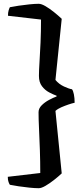

<svg xmlns="http://www.w3.org/2000/svg" viewBox="-20 -821 435 1011"><path d="M184 170Q163 170 134.5 167Q106 164 78.5 160Q51 156 32 152Q29 148 25 137.5Q21 127 21 110L192 90Q192 29 190 -30.5Q188 -90 185.5 -142Q183 -194 183 -230Q183 -250 199.5 -266.5Q216 -283 238.5 -295Q261 -307 278 -313V-317Q261 -323 239 -334.5Q217 -346 201 -367Q185 -388 185 -421Q185 -448 188 -494Q191 -540 193.5 -597.5Q196 -655 196 -718L22 -738Q22 -755 25.5 -766.5Q29 -778 32 -783Q51 -787 78.5 -791Q106 -795 134.5 -798Q163 -801 184 -801Q198 -801 219.5 -788.5Q241 -776 264 -757.5Q287 -739 305 -722L272 -400Q290 -378 317 -365.5Q344 -353 359 -351Q365 -344 369 -324.5Q373 -305 373 -280Q359 -277 340 -270.5Q321 -264 302.5 -256Q284 -248 272 -237L305 92Q287 109 264 127Q241 145 219.5 157.5Q198 170 184 170Z"/></svg>

Font: Texturina 12pt
Style: Bold
Weight: 700
Designer: Guillermo Torres Carreño
Foundry: Omnibus-Type
Version: Version 1.002